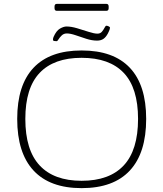

<svg xmlns="http://www.w3.org/2000/svg" viewBox="-20 -967 844 993"><path d="M402 6Q238 6 153.5 -85Q69 -176 69 -352Q69 -527 153.5 -616.5Q238 -706 402 -706Q567 -706 651.5 -616.5Q736 -527 736 -352Q736 -176 651.5 -85Q567 6 402 6ZM402 -32Q546 -32 620 -111.5Q694 -191 694 -352Q694 -512 620 -590Q546 -668 402 -668Q259 -668 185 -590Q111 -512 111 -352Q111 -191 185 -111.5Q259 -32 402 -32ZM273 -754Q267 -754 260.5 -755Q254 -756 254 -762Q254 -769 257 -776Q271 -808 290 -819Q309 -830 324 -830Q348 -830 378.5 -821Q409 -812 438 -802.5Q467 -793 484 -793Q499 -793 507.5 -803.5Q516 -814 521 -824Q526 -834 530 -834Q536 -834 542.5 -830.5Q549 -827 549 -824Q549 -821 547 -814.5Q545 -808 538 -794Q528 -775 515 -766Q502 -757 482 -757Q455 -757 426 -766.5Q397 -776 370.5 -785Q344 -794 326 -794Q310 -794 299.5 -784Q289 -774 283 -764Q277 -754 273 -754ZM274 -911Q262 -911 262 -925V-933Q262 -947 274 -947H530Q542 -947 542 -933V-925Q542 -911 530 -911Z"/></svg>

Font: Asap Semi Expanded Thin
Style: Regular
Weight: 100
Width: 6
Designer: Pablo Cosgaya
Foundry: Omnibus-Type
Version: Version 3.001; ttfautohint (v1.8.4.7-5d5b)